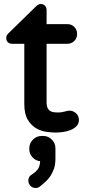

<svg xmlns="http://www.w3.org/2000/svg" viewBox="-20 -640 423 956"><path d="M11 -451Q11 -465 23 -475L159 -608Q162 -611 168 -615.5Q174 -620 183 -620Q196 -620 204 -611.5Q212 -603 212 -590V-520H315Q336 -520 350 -506Q364 -492 364 -471Q364 -450 350 -436Q336 -422 315 -422H212V-130Q212 -112 217.5 -101.5Q223 -91 231.5 -86.5Q240 -82 249.5 -81Q259 -80 267 -80Q280 -80 288.5 -81.5Q297 -83 304 -85Q310 -87 315.5 -88Q321 -89 327 -89Q344 -89 358.5 -76Q373 -63 373 -43Q373 -24 360.5 -11.5Q348 1 330 8Q312 15 292 17.5Q272 20 257 20Q238 20 211.5 16.5Q185 13 160.5 -1Q136 -15 118.5 -43.5Q101 -72 101 -122V-422H40Q27 -422 19 -430Q11 -438 11 -451ZM140 228Q156 218 167 204.5Q178 191 180 163Q157 160 141.5 143Q126 126 126 103V98Q126 73 144 55Q162 37 187 37H196Q220 37 238 55Q256 73 256 98V150Q256 179 248.5 200.5Q241 222 229.5 238.5Q218 255 204 267.5Q190 280 177 290Q169 296 157 296Q141 296 131 284.5Q121 273 121 259Q121 238 140 228Z"/></svg>

Font: Varela Round Precious
Style: Medium
Weight: 500
Designer: Joe Prince
Foundry: Joe Prince
Version: Version 1.000